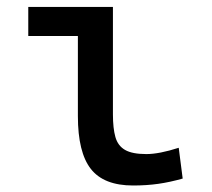

<svg xmlns="http://www.w3.org/2000/svg" viewBox="-20 -538 626 567"><path d="M373 9.8Q286.6 9.8 248.3 -39.1Q210 -87.9 210 -195.3V-517.6H313.5V-200.2Q313.5 -159.2 320.8 -133.3Q328.1 -107.4 349.4 -95.2Q370.6 -83 412.1 -83Q450.2 -83 507.8 -101.6L519.5 -10.7Q481.9 0 447.3 4.9Q412.6 9.8 373 9.8ZM63.5 -431.6V-517.6H218.8V-431.6Z"/></svg>

Font: Cascadia Mono
Style: Regular
Weight: 400
Monospace: yes
Designer: Aaron Bell
Foundry: Saja Typeworks
Version: Version 2102.003